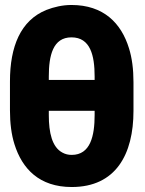

<svg xmlns="http://www.w3.org/2000/svg" viewBox="-20 -741 582 771"><path d="M20 -298C20 -246 26 -200 38 -162C69 -63 138 10 268 10C445 10 516 -121 516 -296V-411C516 -463 510 -509 498 -547C467 -648 396 -721 267 -721C231 -721 197 -713 166 -701C63 -659 20 -555 20 -414ZM176 -279V-296H360V-279C360 -195 343 -119 268 -119C254 -119 242 -122 231 -128C189 -150 176 -208 176 -279ZM176 -420V-434C176 -517 192 -591 267 -591C343 -591 360 -518 360 -434V-420Z"/></svg>

Font: Asimov Pro
Style: Blk
Weight: 900
Designer: Google
Version: Version 2.000980; 2014